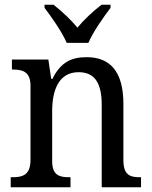

<svg xmlns="http://www.w3.org/2000/svg" viewBox="-20 -786 637 806"><path d="M260 -606H351C370 -651 415 -715 444 -753V-766H406C371 -739 333 -704 305 -670C277 -704 239 -739 205 -766H167V-753C196 -715 241 -651 260 -606ZM25 0H276V-42H271C231 -42 199 -49 199 -109V-320C199 -406 226 -483 310 -483C381 -483 407 -432 407 -346V0H572V-42H567C526 -42 498 -51 498 -114V-350C498 -487 441 -546 344 -546C282 -546 236 -527 200 -455H195L183 -536H30V-494H35C75 -494 108 -485 108 -426V-114C108 -51 74 -42 33 -42H25Z"/></svg>

Font: Noto Serif Georgian SemiCondensed
Style: Regular
Weight: 400
Width: 4
Designer: Monotype Design Team, Akaki Razmadze
Foundry: Google LLC
Version: Version 2.003